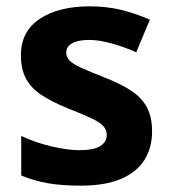

<svg xmlns="http://www.w3.org/2000/svg" viewBox="-20 -576 542 606"><path d="M234 10Q176 10 132 2.5Q88 -5 47 -22V-147Q91 -126 142 -114Q193 -102 230 -102Q276 -102 296.5 -115Q317 -128 317 -150Q317 -165 307 -177Q297 -189 270 -202Q243 -215 194 -234Q145 -254 112 -275.5Q79 -297 62.5 -327Q46 -357 46 -402Q46 -477 105.5 -516.5Q165 -556 263 -556Q316 -556 361.5 -545Q407 -534 453 -514L410 -411Q372 -428 332 -439Q292 -450 261 -450Q227 -450 208 -439.5Q189 -429 189 -410Q189 -396 199.5 -385Q210 -374 236.5 -362Q263 -350 311 -331Q360 -312 393 -290.5Q426 -269 443 -238.5Q460 -208 460 -161Q460 -109 435.5 -70.5Q411 -32 361 -11Q311 10 234 10Z"/></svg>

Font: Noto Sans Symbols
Style: Bold
Weight: 700
Version: Version 2.002